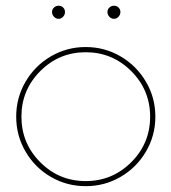

<svg xmlns="http://www.w3.org/2000/svg" viewBox="-20 -636 593 665"><path d="M375 -570.8Q365.7 -570.8 358.9 -577.9Q352.1 -585 352.1 -594.2Q352.1 -603.5 358.9 -609.9Q365.7 -616.2 375 -616.2Q384.3 -616.2 390.6 -609.9Q397 -603.5 397 -594.2Q397 -585 390.4 -577.9Q383.8 -570.8 375 -570.8ZM183.1 -570.8Q173.8 -570.8 167 -577.9Q160.2 -585 160.2 -594.2Q160.2 -603.5 167 -609.9Q173.8 -616.2 183.1 -616.2Q192.4 -616.2 198.7 -609.9Q205.1 -603.5 205.1 -594.2Q205.1 -585 198.5 -577.9Q191.9 -570.8 183.1 -570.8ZM119.4 -389.6Q54.2 -324.2 54.2 -231.9Q54.2 -139.6 119.4 -74.2Q184.6 -8.8 276.9 -8.8Q369.1 -8.8 434.6 -74.2Q500 -139.6 500 -231.9Q500 -324.2 434.6 -389.6Q369.1 -455.1 276.9 -455.1Q184.6 -455.1 119.4 -389.6ZM156 -440.7Q211.4 -473.1 276.9 -473.1Q342.3 -473.1 397.7 -440.7Q453.1 -408.2 485.6 -352.8Q518.1 -297.4 518.1 -231.9Q518.1 -166.5 485.6 -111.1Q453.1 -55.7 397.7 -23.4Q342.3 8.8 276.9 8.8Q211.4 8.8 156 -23.4Q100.6 -55.7 68.4 -111.1Q36.1 -166.5 36.1 -231.9Q36.1 -297.4 68.4 -352.8Q100.6 -408.2 156 -440.7Z"/></svg>

Font: Rawengulk
Style: Light
Weight: 300
Version: Version 0.92